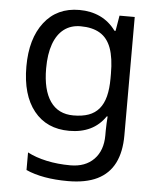

<svg xmlns="http://www.w3.org/2000/svg" viewBox="-55 -593 724 880"><g transform="rotate(5 307.5 -153.0)"><path d="M275 -546Q328 -546 370.5 -526Q413 -506 443 -465H448L460 -536H530V9Q530 85 504 136.5Q478 188 425 214Q372 240 290 240Q232 240 183.5 231.5Q135 223 97 206V125Q135 145 186 156Q237 167 295 167Q364 167 403.5 126.5Q443 86 443 16V-5Q443 -17 444 -39.5Q445 -62 446 -71H442Q414 -30 372.5 -10Q331 10 276 10Q172 10 113.5 -63Q55 -136 55 -267Q55 -395 113.5 -470.5Q172 -546 275 -546ZM287 -472Q242 -472 210.5 -448Q179 -424 162.5 -378Q146 -332 146 -266Q146 -167 182.5 -114.5Q219 -62 289 -62Q330 -62 359 -72.5Q388 -83 407 -105.5Q426 -128 435 -163Q444 -198 444 -246V-267Q444 -340 427.5 -385Q411 -430 376 -451Q341 -472 287 -472Z"/></g></svg>

Font: ltelugu85
Style: Book
Weight: 400
Designer: Jelle Bosma - Monotype Design Team
Foundry: Monotype Imaging Inc.
Version: Version 2.003